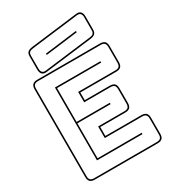

<svg xmlns="http://www.w3.org/2000/svg" viewBox="-229 -1097 1112 1232"><g transform="rotate(-30 327.0 -481.0)"><path d="M105 10Q81 10 70 -1Q59 -12 59 -36V-684Q59 -708 70 -719Q81 -730 105 -730H569Q593 -730 604 -719Q615 -708 615 -684V-567Q615 -543 604 -532Q593 -521 569 -521H303V-464H488Q512 -464 523 -453Q534 -442 534 -418V-311Q534 -287 523 -276Q512 -265 488 -265H303V-199H569Q593 -199 604 -188Q615 -177 615 -153V-36Q615 -12 604 -1Q593 10 569 10ZM569 0Q588 0 596.5 -8.5Q605 -17 605 -36V-153Q605 -172 596.5 -180.5Q588 -189 569 -189H293V-275H488Q507 -275 515.5 -283.5Q524 -292 524 -311V-418Q524 -437 515.5 -445.5Q507 -454 488 -454H293V-531H569Q588 -531 596.5 -539.5Q605 -548 605 -567V-684Q605 -703 596.5 -711.5Q588 -720 569 -720H105Q86 -720 77.5 -711.5Q69 -703 69 -684V-36Q69 -17 77.5 -8.5Q86 0 105 0ZM515 -100V-90H178V-630H515V-620H188V-369H434V-359H188V-100ZM182 -743Q160 -740 148.5 -751.5Q137 -763 137 -786V-882Q137 -905 147.5 -915Q158 -925 182 -928L531 -971Q553 -974 564.5 -962.5Q576 -951 576 -928V-832Q576 -809 565.5 -799Q555 -789 531 -786ZM530 -796Q549 -798 557.5 -805.5Q566 -813 566 -832V-928Q566 -945 557.5 -954Q549 -963 532 -961L183 -918Q164 -916 155.5 -908.5Q147 -901 147 -882V-786Q147 -769 155.5 -760Q164 -751 181 -753ZM237 -847 476 -877V-867L237 -837Z"/></g></svg>

Font: Bungee Outline
Style: Regular
Weight: 400
Designer: David Jonathan Ross
Foundry: David Jonathan Ross
Version: Version 1.001;PS 1.0;hotconv 1.0.72;makeotf.lib2.5.5900